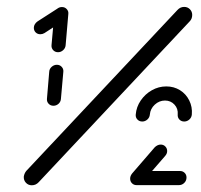

<svg xmlns="http://www.w3.org/2000/svg" viewBox="-20 -539 584 559"><path d="M135.6 -231.1Q127 -231.1 121.5 -237Q115.9 -243 116.7 -251.5L123.3 -330Q123.7 -338.5 130.4 -344.4Q137 -350.4 145.6 -350.4Q154.1 -350.4 159.6 -344.4Q165.2 -338.5 164.4 -330L157.4 -251.5Q157 -243 150.6 -237Q144.1 -231.1 135.6 -231.1ZM160.4 -518.5Q168.1 -518.5 173.5 -513.3Q178.9 -508.1 178.9 -500.7Q178.9 -494.8 176.1 -489.4Q173.3 -484.1 168.5 -481.1L109.3 -442.6Q103.7 -439.3 97.4 -439.3Q89.3 -439.3 83.9 -444.6Q78.5 -450 78.5 -458.1Q78.5 -463.7 81.5 -468.5Q84.4 -473.3 89.3 -476.7L148.5 -514.8Q153.7 -518.5 160.4 -518.5ZM148.9 -387Q140.4 -387 134.8 -393Q129.3 -398.9 130 -407.4L138.1 -498.1Q138.9 -506.7 145.4 -512.6Q151.9 -518.5 160.4 -518.5Q168.9 -518.5 174.4 -512.4Q180 -506.3 178.9 -498.1L171.1 -407.4Q170.4 -398.9 163.9 -393Q157.4 -387 148.9 -387ZM516.3 -518.9Q526.3 -518.9 533 -512Q539.6 -505.2 539.6 -495.6Q539.6 -484.1 532.2 -476.7L92.6 -8.5Q84.4 0.4 72.6 0.4Q62.2 0.4 55.4 -7Q48.5 -14.4 49.3 -25.2Q51.1 -35.2 57 -41.9L496.7 -510Q504.8 -518.9 516.3 -518.9ZM358.9 -18.9Q358.9 -27.8 365.7 -34.4Q372.6 -41.1 381.5 -41.1H504.4Q512.2 -41.1 517.6 -35.7Q523 -30.4 523 -22.2Q523 -13 516.5 -6.5Q510 0 500.7 0H377.8Q369.6 0 364.3 -5.4Q358.9 -10.7 358.9 -18.9ZM377.8 -0.7Q369.6 -0.7 364.4 -6.1Q359.3 -11.5 359.3 -19.3Q359.3 -27.4 364.8 -34.1L430.7 -110.4Q434.1 -113.7 438.5 -115.9Q443 -118.1 447.8 -118.1Q455.9 -118.1 461.3 -112.6Q466.7 -107 466.7 -99.3Q466.7 -91.5 460.7 -84.8L394.4 -8.5Q387.8 -0.7 377.8 -0.7ZM394.1 -185.2Q385.6 -185.2 380 -191.1Q374.4 -197 375.2 -205.6Q377 -227.8 389.8 -246.5Q402.6 -265.2 422.2 -276.3Q441.9 -287.4 464.1 -287.4Q486.3 -287.4 503.9 -276.5Q521.5 -265.6 530.9 -246.7Q540.4 -227.8 538.5 -205.6Q537.8 -197 531.3 -191.1Q524.8 -185.2 516.3 -185.2Q507.8 -185.2 502.2 -191.1Q496.7 -197 497.4 -205.6Q498.9 -222.6 488 -234.4Q477 -246.3 460.4 -246.3Q443.7 -246.3 430.7 -234.4Q417.8 -222.6 416.3 -205.6Q415.6 -197 409.1 -191.1Q402.6 -185.2 394.1 -185.2Z"/></svg>

Font: 26F Galaxy Sans Medium
Style: Italic
Weight: 500
Italic angle: -5°
Designer: C₂₉H₂₅N₃O₅
Version: Version 1.200